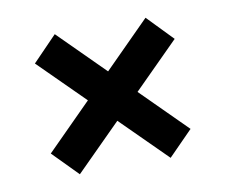

<svg xmlns="http://www.w3.org/2000/svg" viewBox="-50 -540 539 460"><g transform="rotate(-10 220.0 -310.0)"><path d="M110 -139 50 -200 330 -481 390 -419ZM331 -140 50 -419 109 -480 390 -200Z"/></g></svg>

Font: Bricolage Grotesque SemiCondensed Medium
Style: Regular
Weight: 500
Width: 4
Designer: Mathieu Triay
Foundry: Atelier Triay
Version: Version 1.001;gftools[0.9.33.dev8+g029e19f]